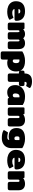

<svg xmlns="http://www.w3.org/2000/svg" viewBox="2262 -2997 937 5501"><g transform="rotate(90 2730.5 -246.5)"><path d="M15 -236Q15 -362 88.5 -428.5Q162 -495 301 -495Q437 -495 507 -429.5Q577 -364 577 -251Q577 -222 565 -208Q553 -194 528 -194H240Q240 -164 269 -146.5Q298 -129 349 -129Q388 -129 412 -135.5Q436 -142 464 -156Q476 -162 483 -162Q492 -162 500 -148L539 -74Q545 -64 545 -56Q545 -45 531 -37Q446 15 312 15Q226 15 158.5 -14Q91 -43 53 -99.5Q15 -156 15 -236ZM365 -306Q365 -360 302 -360Q271 -360 255.5 -345.5Q240 -331 240 -306Z M627 -57V-447Q627 -467 634.5 -473.5Q642 -480 665 -480H781Q794 -480 800.5 -477.5Q807 -475 809 -466L815 -441Q844 -466 877.5 -480.5Q911 -495 955 -495Q996 -495 1024.5 -482.5Q1053 -470 1077 -443Q1105 -468 1138 -481.5Q1171 -495 1220 -495Q1300 -495 1343.5 -449.5Q1387 -404 1387 -312V-57Q1387 -28 1373.5 -14Q1360 0 1327 0H1228Q1195 0 1181 -14Q1167 -28 1167 -57V-297Q1167 -336 1141 -336Q1126 -336 1119 -326.5Q1112 -317 1112 -297V-57Q1112 -28 1098.5 -14Q1085 0 1052 0H963Q930 0 916 -14Q902 -28 902 -57V-297Q902 -336 876 -336Q861 -336 854 -326.5Q847 -317 847 -297V-57Q847 -28 833.5 -14Q820 0 787 0H688Q655 0 641 -14Q627 -28 627 -57Z M1452 145V-416Q1499 -450 1570 -472.5Q1641 -495 1721 -495Q2028 -495 2028 -239Q2028 -124 1964 -54.5Q1900 15 1780 15Q1756 15 1729.5 10Q1703 5 1687 -2V145Q1687 175 1673.5 188.5Q1660 202 1626 202H1512Q1479 202 1465.5 188Q1452 174 1452 145ZM1789 -239Q1789 -293 1769.5 -314.5Q1750 -336 1712 -336Q1694 -336 1683 -332V-192Q1683 -166 1693.5 -154.5Q1704 -143 1729 -143Q1759 -143 1774 -170Q1789 -197 1789 -239Z M2085 -57V-320H2058Q2026 -320 2014.5 -333.5Q2003 -347 2003 -377V-423Q2003 -453 2014.5 -466.5Q2026 -480 2058 -480H2085V-485Q2085 -586 2141 -640.5Q2197 -695 2311 -695Q2425 -695 2489 -649Q2502 -640 2502 -629Q2502 -622 2496 -611L2454 -540Q2447 -527 2436 -527Q2430 -527 2420 -532Q2401 -542 2372 -542Q2347 -542 2336 -530Q2325 -518 2325 -495V-480H2390Q2422 -480 2433.5 -466.5Q2445 -453 2445 -423V-377Q2445 -347 2433.5 -333.5Q2422 -320 2390 -320H2325V-57Q2325 -28 2311.5 -14Q2298 0 2264 0H2145Q2112 0 2098.5 -14Q2085 -28 2085 -57Z M2418 -219Q2418 -301 2460 -364Q2502 -427 2576.5 -461Q2651 -495 2744 -495Q2824 -495 2879.5 -479.5Q2935 -464 2988 -429V-33Q2988 -13 2980.5 -6.5Q2973 0 2950 0H2824Q2813 0 2807 -3Q2801 -6 2796 -14L2780 -39Q2751 -12 2713 1.5Q2675 15 2622 15Q2530 15 2474 -46.5Q2418 -108 2418 -219ZM2768 -197V-333Q2759 -337 2744 -337Q2703 -337 2680 -306.5Q2657 -276 2657 -219Q2657 -144 2711 -144Q2736 -144 2752 -158Q2768 -172 2768 -197Z M3058 -57V-447Q3058 -467 3065.5 -473.5Q3073 -480 3096 -480H3222Q3235 -480 3241.5 -477.5Q3248 -475 3250 -466L3256 -441Q3283 -465 3326 -480Q3369 -495 3421 -495Q3503 -495 3553 -449Q3603 -403 3603 -312V-57Q3603 -28 3589.5 -14Q3576 0 3543 0H3424Q3391 0 3377 -14Q3363 -28 3363 -57V-297Q3363 -317 3356 -326.5Q3349 -336 3332 -336Q3313 -336 3305.5 -326.5Q3298 -317 3298 -297V-57Q3298 -28 3284.5 -14Q3271 0 3238 0H3119Q3086 0 3072 -14Q3058 -28 3058 -57Z M3723 127Q3708 119 3708 109Q3708 104 3714 93L3764 9Q3773 -7 3783 -7Q3786 -7 3798 -3Q3817 4 3851.5 8.5Q3886 13 3911 13Q3989 13 3989 -41V-44Q3973 -37 3946.5 -32Q3920 -27 3896 -27Q3773 -27 3710.5 -85Q3648 -143 3648 -255Q3648 -495 3955 -495Q4035 -495 4106 -472.5Q4177 -450 4224 -416V-104Q4224 -23 4189.5 39Q4155 101 4089.5 135.5Q4024 170 3935 170Q3873 170 3817.5 159.5Q3762 149 3723 127ZM3993 -240V-332Q3982 -336 3964 -336Q3931 -336 3918 -333.5Q3905 -331 3896 -316Q3887 -301 3887 -265Q3887 -225 3901 -208Q3915 -191 3947 -191Q3972 -191 3982.5 -202.5Q3993 -214 3993 -240Z M4274 -236Q4274 -362 4347.5 -428.5Q4421 -495 4560 -495Q4696 -495 4766 -429.5Q4836 -364 4836 -251Q4836 -222 4824 -208Q4812 -194 4787 -194H4499Q4499 -164 4528 -146.5Q4557 -129 4608 -129Q4647 -129 4671 -135.5Q4695 -142 4723 -156Q4735 -162 4742 -162Q4751 -162 4759 -148L4798 -74Q4804 -64 4804 -56Q4804 -45 4790 -37Q4705 15 4571 15Q4485 15 4417.5 -14Q4350 -43 4312 -99.5Q4274 -156 4274 -236ZM4624 -306Q4624 -360 4561 -360Q4530 -360 4514.5 -345.5Q4499 -331 4499 -306Z M4886 -57V-447Q4886 -467 4893.5 -473.5Q4901 -480 4924 -480H5050Q5063 -480 5069.5 -477.5Q5076 -475 5078 -466L5084 -441Q5111 -465 5154 -480Q5197 -495 5249 -495Q5331 -495 5381 -449Q5431 -403 5431 -312V-57Q5431 -28 5417.5 -14Q5404 0 5371 0H5252Q5219 0 5205 -14Q5191 -28 5191 -57V-297Q5191 -317 5184 -326.5Q5177 -336 5160 -336Q5141 -336 5133.5 -326.5Q5126 -317 5126 -297V-57Q5126 -28 5112.5 -14Q5099 0 5066 0H4947Q4914 0 4900 -14Q4886 -28 4886 -57Z"/></g></svg>

Font: Mitr
Style: Bold
Weight: 700
Designer: Thanarat Vachiruckul
Foundry: Cadson Demak
Version: Version 1.003